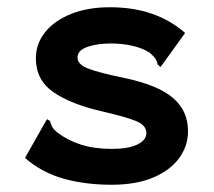

<svg xmlns="http://www.w3.org/2000/svg" viewBox="-20 -499 590 530"><path d="M288 11Q215 11 155 -6Q95 -23 49 -63L105 -162L110 -170L118 -165Q120 -158 123.5 -150Q127 -142 140 -132Q168 -111 204.5 -99.5Q241 -88 289 -88Q334 -88 359 -100Q384 -112 384 -132Q384 -153 356.5 -164.5Q329 -176 264 -191Q176 -211 127.5 -244.5Q79 -278 79 -338Q79 -378 104.5 -410Q130 -442 176 -460.5Q222 -479 284 -479Q410 -479 491 -408L429 -322L423 -314L415 -321Q414 -329 410 -335.5Q406 -342 394 -353Q372 -367 344 -373Q316 -379 286 -379Q248 -379 221 -369.5Q194 -360 194 -340Q194 -321 224 -309.5Q254 -298 322 -284Q414 -265 456.5 -229.5Q499 -194 499 -137Q499 -96 474.5 -62.5Q450 -29 403 -9Q356 11 288 11Z"/></svg>

Font: Inconsolata SemiExpanded ExtraBold
Style: Regular
Weight: 800
Width: 6
Monospace: yes
Designer: Raph Levien, Cyreal, Brenton Simpson
Foundry: Raph Levien, Cyreal, Google
Version: Version 3.001; ttfautohint (v1.8.2.53-6de2)